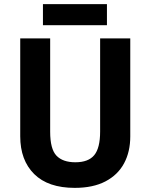

<svg xmlns="http://www.w3.org/2000/svg" viewBox="-20 -900 728 930"><path d="M611 -239Q611 -165 581 -109Q551 -53 491 -21.5Q431 10 342 10Q213 10 145.5 -57Q78 -124 78 -240V-714H223V-262Q223 -178 253.5 -146Q284 -114 345 -114Q408 -114 436.5 -148.5Q465 -183 465 -263V-714H611ZM498 -880V-778H188V-880Z"/></svg>

Font: Noto Sans Gurmukhi UI SemiCondensed
Style: Bold
Weight: 700
Width: 4
Designer: Jelle Bosma - Monotype Design Team
Foundry: Monotype Imaging Inc.
Version: Version 2.004; ttfautohint (v1.8.4.7-5d5b)